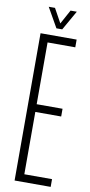

<svg xmlns="http://www.w3.org/2000/svg" viewBox="-103 -987 483 1027"><g transform="rotate(10 138.0 -473.5)"><path d="M56 0V-800H252V-758H101.5V-422.5H242V-380.5H101.5V-42H252V0ZM135 -840.5 74.5 -947H108.5L151 -870L193 -947H227L166.5 -840.5Z"/></g></svg>

Font: Big Shoulders Display Thin Light
Style: Regular
Weight: 300
Version: Version 2.002